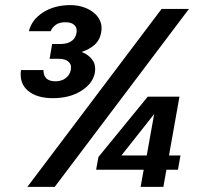

<svg xmlns="http://www.w3.org/2000/svg" viewBox="-20 -731 782 751"><path d="M612 -696H719L194 0H87ZM686 -123 676 -67H631L619 0H530L542 -67H356L365 -117L558 -353H682L641 -123ZM554 -123 583 -285 455 -123ZM93 -609Q104 -654 148.5 -682.5Q193 -711 255 -711Q284 -711 308 -702.5Q332 -694 348.5 -680Q365 -666 372.5 -647Q380 -628 376 -606Q371 -574 349.5 -555.5Q328 -537 302 -529L301 -527Q325 -518 340.5 -498Q356 -478 351 -446Q343 -404 297.5 -375.5Q252 -347 187 -347Q124 -347 89.5 -376Q55 -405 62 -457H150Q150 -413 197 -413Q220 -413 236.5 -425Q253 -437 257 -458Q261 -478 248 -489.5Q235 -501 211 -501H174L184 -559H218Q242 -559 258.5 -569.5Q275 -580 279 -601Q283 -621 271.5 -632.5Q260 -644 236 -644Q213 -644 199 -634.5Q185 -625 178 -609Z"/></svg>

Font: SVN-Poppins Medium
Style: Italic
Weight: 500
Italic angle: -10°
Designer: Ninad Kale (Devanagari), Jonny Pinhorn (Latin)
Foundry: Indian Type Foundry
Version: Version 3.002 2017; ttfautohint (v1.8.3)